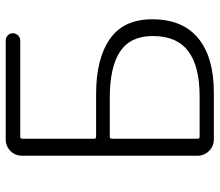

<svg xmlns="http://www.w3.org/2000/svg" viewBox="-68 -700 769 672"><g transform="rotate(-90 316.0 -364.5)"><path d="M164.1 0Q139.6 0 123 -17.1Q106.4 -34.2 106.4 -57.6V-670.9Q106.4 -695.3 123 -711.9Q139.6 -728.5 164.1 -728.5H509.8Q520.5 -728.5 527.8 -721.2Q535.2 -713.9 535.2 -703.6Q535.2 -693.4 527.8 -685.5Q520.5 -677.7 509.8 -677.7H172.9Q166 -677.7 166 -670.9V-418.9Q166 -412.1 172.9 -412.1H323.2Q445.3 -412.1 514.6 -364.3Q584 -316.4 584 -215.8Q584 -109.4 517.6 -54.7Q451.2 0 327.1 0ZM166 -57.6Q166 -49.8 172.9 -49.8H313.5Q419.9 -49.8 472.7 -89.8Q525.4 -129.9 525.4 -213.9Q525.4 -292 471.2 -328.1Q417 -364.3 308.6 -364.3H172.9Q166 -364.3 166 -356.4Z"/></g></svg>

Font: Gen Jyuu Gothic P Light
Style: Regular
Weight: 200
Designer: [Source Han Sans]
Ryoko NISHIZUKA  (kana & ideographs); Paul D. Hunt (Latin, Greek & Cyrillic); Wenlong ZHANG  (bopomofo
Version: Version 1.002.20150607